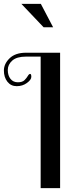

<svg xmlns="http://www.w3.org/2000/svg" viewBox="-47 -967 424 987"><path d="M262 0H162V-676H86Q39 -676 16 -655.5Q-7 -635 -7 -607Q-7 -579 7 -561.5Q21 -544 44.5 -544Q68 -544 79 -555Q90 -566 96 -576.5Q102 -587 108 -587Q114 -587 114 -572Q114 -557 91.5 -540.5Q69 -524 39 -524Q9 -524 -9 -547Q-27 -570 -27 -604.5Q-27 -639 2.5 -667.5Q32 -696 87 -696H262ZM177 -827 63 -947H163L226 -827Z"/></svg>

Font: Spirax
Style: Regular
Weight: 400
Designer: Brenda Gallo (gbrenda1987@gmail.com)
Foundry: Brenda Gallo
Version: Version 1.002